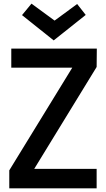

<svg xmlns="http://www.w3.org/2000/svg" viewBox="-20 -1035 583 1055"><path d="M511 -107V0H31V-99L377 -663H42V-768H512L511 -667L168 -107ZM101 -952 153 -1015 288 -916H272L404 -1013L451 -953L275 -813Z"/></svg>

Font: Yaldevi SemiBold
Style: Regular
Weight: 600
Designer: Sol Matas, Rajitha Manaperi, Kosala Senevirathne
Foundry: Mooniak
Version: Version 1.100